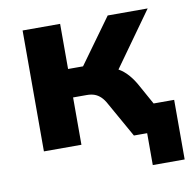

<svg xmlns="http://www.w3.org/2000/svg" viewBox="-72 -567 786 771"><g transform="rotate(-10 320.5 -181.5)"><path d="M490 130V0H450V-113H620V130ZM69 0V-493H222V-309H283L416 -493H579L399 -241L372 -287Q399 -284 420.5 -272Q442 -260 460 -239.5Q478 -219 493 -191L599 0H436L356 -142Q346 -161 334.5 -172Q323 -183 309.5 -188Q296 -193 277 -193H222V0Z"/></g></svg>

Font: Nunito Sans 11pt ExtraBold
Style: Regular
Weight: 800
Version: Version 3.101;gftools[0.9.27]